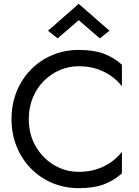

<svg xmlns="http://www.w3.org/2000/svg" viewBox="-20 -970 725 1000"><path d="M130 -350Q130 -411 151 -461.5Q172 -512 208.5 -548.5Q245 -585 291.5 -605Q338 -625 390 -625Q440 -625 481.5 -612Q523 -599 557 -575.5Q591 -552 615 -521V-633Q571 -672 519 -691Q467 -710 390 -710Q317 -710 253.5 -683.5Q190 -657 142 -608.5Q94 -560 67 -494Q40 -428 40 -350Q40 -272 67 -206Q94 -140 142 -91.5Q190 -43 253.5 -16.5Q317 10 390 10Q467 10 519 -9Q571 -28 615 -67V-179Q591 -148 557 -124.5Q523 -101 481.5 -88Q440 -75 390 -75Q321 -75 262 -110Q203 -145 166.5 -207Q130 -269 130 -350ZM390 -865 500 -770 550 -810 390 -950 230 -810 280 -770Z"/></svg>

Font: Jost* Book
Style: Regular
Weight: 400
Version: Version 3.000